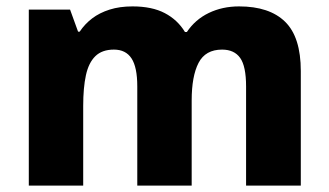

<svg xmlns="http://www.w3.org/2000/svg" viewBox="-20 -580 1027 600"><path d="M727 -560Q822 -560 871 -512Q920 -464 920 -358V0H749V-310Q749 -373 730.5 -399Q712 -425 674 -425Q622 -425 600.5 -383.5Q579 -342 579 -266V0H409V-310Q409 -370 391 -397.5Q373 -425 336 -425Q299 -425 278 -404.5Q257 -384 248.5 -345Q240 -306 240 -249V0H70V-550H199L224 -481H229Q245 -505 268 -522.5Q291 -540 322.5 -550Q354 -560 394 -560Q455 -560 495 -539Q535 -518 558 -480H564Q590 -519 632.5 -539.5Q675 -560 727 -560Z"/></svg>

Font: Noto Sans Syriac Eastern ExtraBold
Style: Regular
Weight: 800
Designer: Patrick Giasson and the Monotype Design Team
Foundry: Monotype Imaging Inc.
Version: Version 3.001